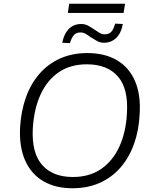

<svg xmlns="http://www.w3.org/2000/svg" viewBox="-20 -996 818 1024"><path d="M366 8Q275 8 210.5 -30Q146 -68 114 -140.5Q82 -213 87 -315Q92 -403 118 -476Q144 -549 190 -602Q236 -655 300.5 -684Q365 -713 446 -713Q539 -713 603.5 -675Q668 -637 699.5 -565Q731 -493 725 -390Q721 -302 695 -229Q669 -156 623 -103Q577 -50 512.5 -21Q448 8 366 8ZM369 -52Q457 -52 519.5 -95Q582 -138 617 -215Q652 -292 657 -393Q665 -524 608.5 -588.5Q552 -653 443 -653Q355 -653 293 -610.5Q231 -568 196 -491Q161 -414 155 -312Q148 -181 204.5 -116.5Q261 -52 369 -52ZM342 -927 349 -976H647L639 -927ZM535 -768Q514 -768 496.5 -778Q479 -788 463 -798Q450 -808 437 -815.5Q424 -823 409 -823Q387 -823 374.5 -809.5Q362 -796 353 -766L312 -768Q319 -802 333 -824Q347 -846 367 -857Q387 -868 413 -868Q434 -868 451 -858.5Q468 -849 484 -838Q497 -829 510.5 -821Q524 -813 538 -813Q561 -813 573.5 -826.5Q586 -840 594 -870L635 -868Q626 -818 599 -793Q572 -768 535 -768Z"/></svg>

Font: Nunito Sans 10pt Light
Style: Italic
Weight: 300
Italic angle: -9°
Designer: Vernon Adams
Foundry: Vernon Adams
Version: Version 3.101;gftools[0.9.27]